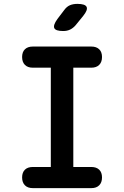

<svg xmlns="http://www.w3.org/2000/svg" viewBox="-20 -970 640 990"><path d="M358 -109H451Q477 -109 491.5 -95Q506 -81 506 -55Q506 -29 491.5 -14.5Q477 0 451 0H149Q123 0 108.5 -14.5Q94 -29 94 -55Q94 -81 108.5 -95Q123 -109 149 -109H242V-621H149Q123 -621 108.5 -635.5Q94 -650 94 -676Q94 -702 108.5 -716Q123 -730 149 -730H451Q477 -730 491.5 -716Q506 -702 506 -676Q506 -650 491.5 -635.5Q477 -621 451 -621H358ZM306 -810Q267 -810 260 -825Q253 -840 276 -872L311 -918Q324 -936 340.5 -943Q357 -950 379 -950Q419 -950 426.5 -934.5Q434 -919 409 -888L370 -840Q357 -825 341.5 -817.5Q326 -810 306 -810Z"/></svg>

Font: Maple Mono NL SemiBold
Style: Regular
Weight: 600
Monospace: yes
Designer: subframe7536
Version: Version 7.000